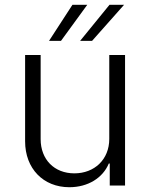

<svg xmlns="http://www.w3.org/2000/svg" viewBox="-20 -776 628 803"><path d="M437 -195C437 -109 375 -51 291 -51C207 -51 150 -109 150 -194V-546H85V-185C85 -71 161 7 270 7C348 7 410 -32 435 -92H439V0H503V-546H437ZM185 -605H235L345 -756H283ZM315 -605H365L499 -756H438Z"/></svg>

Font: Wafeq Light
Style: Regular
Weight: 300
Designer: Rasmus Andersson & Azza Alameddine
Foundry: Google & TypeTogether
Version: Version 3.000;January 28, 2025;FontCreator 15.0.0.3014 64-bi